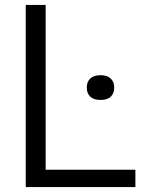

<svg xmlns="http://www.w3.org/2000/svg" viewBox="-20 -760 576 780"><path d="M84.5 0V-740H165.5V-70.5H530V0ZM388 -354Q361 -354 346.8 -367.2Q332.5 -380.5 332.5 -404Q332.5 -427.5 346.8 -441Q361 -454.5 388 -454.5Q415.5 -454.5 429.8 -441Q444 -427.5 444 -404Q444 -380.5 429.8 -367.2Q415.5 -354 388 -354Z"/></svg>

Font: Encode Sans Condensed Thin
Style: Regular
Weight: 400
Version: Version 3.002